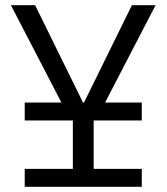

<svg xmlns="http://www.w3.org/2000/svg" viewBox="-20 -718 640 738"><path d="M75 -69H260V-255H75V-324H216L22 -698H115L299 -324H303L487 -698H578L384 -324H525V-255H340V-69H525V0H75Z"/></svg>

Font: Lilex
Style: Regular
Weight: 400
Monospace: yes
Designer: Mike Abbink, Paul van der Laan, Pieter van Rosmalen, Mikhael Khrustik
Foundry: Mikhael Khrustik
Version: Version 2.510